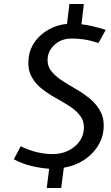

<svg xmlns="http://www.w3.org/2000/svg" viewBox="-20 -830 554 957"><path d="M213 107 225 11Q184.5 8.5 138.5 -2.2Q92.5 -13 49 -36L83 -101Q126.5 -80 166.2 -71Q206 -62 242 -62Q285 -62 318.8 -78.2Q352.5 -94.5 373 -121Q393.5 -147.5 397 -178Q402.5 -219.5 383 -248Q363.5 -276.5 330 -298.5Q296.5 -320.5 258.2 -341.5Q220 -362.5 186.8 -388.8Q153.5 -415 135 -452.2Q116.5 -489.5 123 -544Q128.5 -587 154.5 -623Q180.5 -659 221.8 -682.5Q263 -706 314 -711L326 -810H398L386 -709Q414 -706 442.5 -699.2Q471 -692.5 507 -681L471 -616Q429 -629 397.8 -633.5Q366.5 -638 338 -638Q288 -638 255.2 -609.8Q222.5 -581.5 218 -544Q213.5 -506 233.5 -478.8Q253.5 -451.5 287.5 -429.5Q321.5 -407.5 360 -385.2Q398.5 -363 431.5 -335.2Q464.5 -307.5 483.2 -269.2Q502 -231 495 -176Q490 -136 465.2 -98Q440.5 -60 398 -32Q355.5 -4 298 6L285 107Z"/></svg>

Font: Expletus Sans
Style: Italic
Weight: 400
Italic angle: -7°
Designer: Jasper de Waard
Foundry: Designtown
Version: Version 7.500